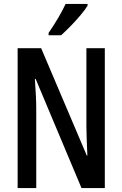

<svg xmlns="http://www.w3.org/2000/svg" viewBox="-20 -960 625 980"><path d="M515 0H396L162 -557H158Q161 -513 163 -475Q165 -437 165 -407V0H70V-714H190L423 -166H426Q424 -212 422.5 -249.5Q421 -287 421 -316V-714H515ZM427 -931Q415 -911 391 -882.5Q367 -854 340 -826.5Q313 -799 292 -780H228V-792Q283 -872 315 -940H427Z"/></svg>

Font: Noto Sans Georgian ExtraCondensed Medium
Style: Regular
Weight: 500
Width: 2
Designer: Monotype Design Team, Akaki Razmadze
Foundry: Google LLC
Version: Version 2.005; ttfautohint (v1.8.4.7-5d5b)